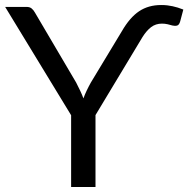

<svg xmlns="http://www.w3.org/2000/svg" viewBox="-20 -744 762 764"><path d="M465 -620Q496.5 -674.5 533.5 -699.2Q570.5 -724 621 -724Q634 -724 645.2 -722.8Q656.5 -721.5 666.8 -719.2Q677 -717 687.5 -713.8Q698 -710.5 709.5 -706L697 -659Q693 -644.5 684.5 -642.2Q676 -640 666 -642.5Q658 -645 647 -647.5Q636 -650 624.5 -650Q599.5 -650 581.2 -636Q563 -622 547 -596.5L360 -286V0H263V-285.5L0.5 -716.5H85.5Q98.5 -716.5 106 -710.2Q113.5 -704 119 -694L283 -415.5Q292 -398 299.2 -382.8Q306.5 -367.5 312 -352.5Q317.5 -368 324.8 -383.2Q332 -398.5 341.5 -415.5Z"/></svg>

Font: Lato-Regular
Style: Regular
Weight: 400
Designer: Lukasz Dziedzic with Adam Twardoch and Botio Nikoltchev
Foundry: tyPoland Lukasz Dziedzic
Version: Version 2.015; 2015-08-06; http://www.latofonts.com/